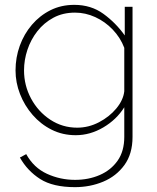

<svg xmlns="http://www.w3.org/2000/svg" viewBox="-20 -548 647 791"><path d="M292 9Q238 9 193 -13.5Q148 -36 114.5 -74.5Q81 -113 62.5 -160.5Q44 -208 44 -258Q44 -311 61.5 -359.5Q79 -408 111.5 -446Q144 -484 188 -506Q232 -528 286 -528Q355 -528 406 -491Q457 -454 494 -402V-520H526V16Q526 86 492.5 132Q459 178 405 200.5Q351 223 289 223Q198 223 145.5 189.5Q93 156 62 101L88 87Q119 143 173.5 168Q228 193 289 193Q345 193 391 173Q437 153 464.5 114Q492 75 492 16V-106Q460 -55 405.5 -23Q351 9 292 9ZM298 -22Q345 -22 388 -44.5Q431 -67 459.5 -101.5Q488 -136 492 -172V-351Q476 -393 444.5 -426Q413 -459 372.5 -477.5Q332 -496 289 -496Q239 -496 200 -475Q161 -454 134 -419.5Q107 -385 93 -343Q79 -301 79 -258Q79 -196 108 -142Q137 -88 187 -55Q237 -22 298 -22Z"/></svg>

Font: Raleway ExtraLight
Style: Regular
Weight: 200
Designer: Matt McInerney, Pablo Impallari, Rodrigo Fuenzalida
Foundry: Matt McInerney, Pablo Impallari, Rodrigo Fuenzalida
Version: Version 4.026